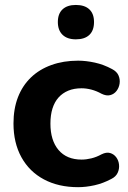

<svg xmlns="http://www.w3.org/2000/svg" viewBox="-20 -746 517 776"><path d="M295.8 10.5Q216.5 10.5 157.6 -20.9Q98.8 -52.2 66.6 -110.4Q34.5 -168.5 34.5 -247Q34.5 -306.2 52.6 -353.1Q70.8 -400 105 -432.9Q139.2 -465.8 187.6 -483.2Q236 -500.8 295.8 -500.8Q327.2 -500.8 363.1 -493Q399 -485.2 433 -466.8Q452 -457 458.9 -441.2Q465.8 -425.5 463.4 -408.5Q461 -391.5 451 -378.5Q441 -365.5 425.4 -361.5Q409.8 -357.5 390.2 -367.2Q370.5 -378.2 349.6 -383.8Q328.8 -389.2 309.8 -389.2Q279.2 -389.2 256 -379.6Q232.8 -370 216.6 -352Q200.5 -334 192.1 -307.5Q183.8 -281 183.8 -246.2Q183.8 -178.5 216.6 -139.8Q249.5 -101 309.8 -101Q328.8 -101 349.2 -106Q369.8 -111 390.2 -122.2Q409.8 -132 425 -127.6Q440.2 -123.2 449.9 -110.2Q459.5 -97.2 461.1 -80.2Q462.8 -63.2 455.5 -47.5Q448.2 -31.8 430 -22.8Q396.8 -5 362 2.8Q327.2 10.5 295.8 10.5ZM286.5 -587Q251.8 -587 232.8 -605.4Q213.8 -623.8 213.8 -657Q213.8 -690.5 232.8 -708.2Q251.8 -726 286.5 -726Q322.2 -726 341.1 -708.2Q360 -690.5 360 -657Q360 -622.8 341.1 -604.9Q322.2 -587 286.5 -587Z"/></svg>

Font: Nunito ExtraLight
Style: Regular
Weight: 200
Designer: Vernon Adams
Foundry: Vernon Adams
Version: Version 3.602;April 4, 2023;FontCreator 14.0.0.2856 64-bit